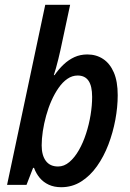

<svg xmlns="http://www.w3.org/2000/svg" viewBox="-20 -780 550 810"><path d="M238.3 9.8Q208.5 9.8 185.8 -0.7Q163.1 -11.2 147.7 -29.5Q132.3 -47.9 123.5 -71.8H119.6L91.8 0H9.8L170.9 -759.8H275.9L234.9 -568.4Q231 -550.8 226.1 -530.8Q221.2 -510.7 216.1 -492.7Q210.9 -474.6 207 -462.9H210Q228 -488.8 248.8 -508.3Q269.5 -527.8 294.2 -539.1Q318.8 -550.3 348.6 -550.3Q386.2 -550.3 415 -531.2Q443.8 -512.2 460.2 -474.4Q476.6 -436.5 476.6 -378.4Q476.6 -328.6 466.6 -274.7Q456.5 -220.7 437.3 -170.2Q418 -119.6 389.2 -78.9Q360.4 -38.1 322.5 -14.2Q284.7 9.8 238.3 9.8ZM225.1 -77.6Q250.5 -77.6 272.7 -96.4Q294.9 -115.2 312.7 -146.5Q330.6 -177.7 343 -216.1Q355.5 -254.4 362.1 -294.7Q368.7 -335 368.7 -371.1Q368.7 -417 353.5 -439.2Q338.4 -461.4 307.6 -461.4Q284.7 -461.4 264.4 -447.5Q244.1 -433.6 227.3 -409.4Q210.4 -385.3 197 -355Q183.6 -324.7 174.6 -291.7Q165.5 -258.8 160.6 -226.3Q155.8 -193.8 155.8 -166.5Q155.8 -125 173.3 -101.3Q190.9 -77.6 225.1 -77.6Z"/></svg>

Font: Open Sans SemiCondensed SemiBold
Style: Italic
Weight: 600
Width: 4
Italic angle: -12°
Designer: Monotype Design Team
Foundry: Monotype Imaging Inc.
Version: Version 3.000